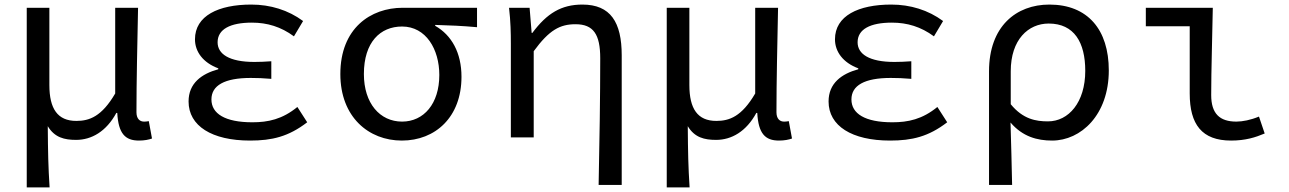

<svg xmlns="http://www.w3.org/2000/svg" viewBox="-20 -601 5640 840"><path d="M97 -567V219H197C191 126 190 68 189 -49C219 1 262 11 313 11C381 11 445 -26 489 -107H493C498 -16 528 14 588 14C612 14 631 10 645 5L631 -71C620 -69 616 -69 610 -69C592 -69 577 -81 577 -110C577 -245 581 -415 584 -567H484V-192C425 -91 371 -72 314 -72C232 -72 196 -125 196 -229V-567Z M805 -157C805 -50 907 14 1074 14C1170 14 1242 -3 1324 -66L1281 -133C1215 -79 1153 -66 1084 -66C964 -66 905 -104 905 -166C905 -227 962 -260 1077 -260C1105 -260 1133 -259 1167 -256V-333C1138 -331 1117 -330 1093 -330C982 -330 932 -365 932 -416C932 -473 987 -502 1082 -502C1149 -502 1209 -484 1266 -442L1306 -509C1241 -557 1163 -581 1079 -581C936 -581 833 -532 833 -429C833 -375 868 -327 935 -302V-298C862 -278 805 -237 805 -157Z M1469 -277C1469 -89 1593 14 1738 14C1885 14 1999 -89 1999 -265C1999 -370 1956 -447 1884 -488V-492C1949 -490 2001 -488 2067 -482V-567H1742C1601 -567 1469 -477 1469 -277ZM1902 -273C1902 -147 1834 -69 1739 -69C1642 -69 1572 -149 1572 -277C1572 -417 1644 -485 1739 -485C1844 -485 1902 -385 1902 -273Z M2606 -346C2606 -185 2603 24 2599 208H2700V-359C2700 -504 2651 -581 2528 -581C2436 -581 2373 -543 2309 -457H2306L2297 -567H2207C2214 -508 2215 -456 2215 -410V0H2315V-377C2383 -470 2430 -495 2498 -495C2576 -495 2606 -451 2606 -346Z M2897 -567V219H2997C2991 126 2990 68 2989 -49C3019 1 3062 11 3113 11C3181 11 3245 -26 3289 -107H3293C3298 -16 3328 14 3388 14C3412 14 3431 10 3445 5L3431 -71C3420 -69 3416 -69 3410 -69C3392 -69 3377 -81 3377 -110C3377 -245 3381 -415 3384 -567H3284V-192C3225 -91 3171 -72 3114 -72C3032 -72 2996 -125 2996 -229V-567Z M3605 -157C3605 -50 3707 14 3874 14C3970 14 4042 -3 4124 -66L4081 -133C4015 -79 3953 -66 3884 -66C3764 -66 3705 -104 3705 -166C3705 -227 3762 -260 3877 -260C3905 -260 3933 -259 3967 -256V-333C3938 -331 3917 -330 3893 -330C3782 -330 3732 -365 3732 -416C3732 -473 3787 -502 3882 -502C3949 -502 4009 -484 4066 -442L4106 -509C4041 -557 3963 -581 3879 -581C3736 -581 3633 -532 3633 -429C3633 -375 3668 -327 3735 -302V-298C3662 -278 3605 -237 3605 -157Z M4307 -289V208H4408C4406 109 4404 36 4401 -65C4454 -3 4518 14 4583 14C4709 14 4831 -98 4831 -293C4831 -471 4739 -581 4571 -581C4426 -581 4307 -486 4307 -289ZM4728 -291C4728 -153 4655 -70 4565 -70C4513 -70 4456 -79 4402 -145V-289C4402 -428 4479 -498 4568 -498C4680 -498 4728 -415 4728 -291Z M5185 -192C5185 -57 5238 14 5366 14C5429 14 5473 0 5513 -17L5488 -91C5452 -76 5416 -69 5389 -69C5316 -69 5279 -104 5279 -185C5279 -296 5284 -440 5286 -567H4993V-486H5185Z"/></svg>

Font: Kawkab Mono Light
Style: Bold
Weight: 400
Monospace: yes
Designer: Abdullah Arif
Foundry: Abdullah Arif
Version: Version 1.000;PS 000.500;hotconv 1.0.88;makeotf.lib2.5.64775